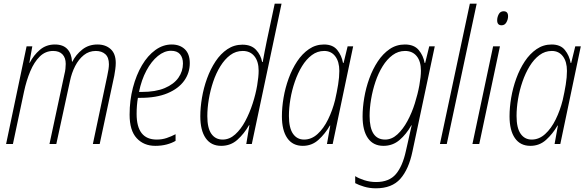

<svg xmlns="http://www.w3.org/2000/svg" viewBox="-20 -780 3182 1040"><path d="M13 0 124 -529H155L139 -440H141Q162 -481 196 -510Q230 -539 277 -539Q322 -539 345 -514Q368 -489 370 -446H372Q391 -484 425.5 -511.5Q460 -539 508 -539Q552 -539 579.5 -514Q607 -489 607 -439Q607 -424 604.5 -405Q602 -386 599 -370L520 0H483L561 -369Q570 -409 570 -432Q570 -469 550.5 -486.5Q531 -504 499 -504Q462 -504 434 -481.5Q406 -459 387 -422Q368 -385 359 -341L285 0H248L329 -378Q333 -393 334.5 -408Q336 -423 336 -434Q336 -467 318.5 -485.5Q301 -504 268 -504Q226 -504 195.5 -474Q165 -444 144 -394Q123 -344 110 -283L50 0Z M821 10Q759 10 720.5 -31.5Q682 -73 682 -159Q682 -236 700 -305Q718 -374 749 -426.5Q780 -479 821.5 -509Q863 -539 910 -539Q954 -539 981 -513.5Q1008 -488 1008 -438Q1008 -385 977.5 -342.5Q947 -300 887.5 -275Q828 -250 741 -250H727Q720 -210 720 -163Q720 -24 829 -24Q858 -24 883 -32.5Q908 -41 931 -53V-17Q911 -5 883 2.5Q855 10 821 10ZM748 -282Q823 -282 872.5 -303Q922 -324 946.5 -359Q971 -394 971 -436Q971 -468 955 -486.5Q939 -505 906 -505Q870 -505 835 -476.5Q800 -448 773 -397.5Q746 -347 733 -282Z M1178 10Q1123 10 1094 -32Q1065 -74 1065 -150Q1065 -197 1074 -250.5Q1083 -304 1101.5 -355Q1120 -406 1147.5 -447.5Q1175 -489 1211.5 -513.5Q1248 -538 1293 -538Q1341 -538 1367 -510Q1393 -482 1400 -444H1403Q1408 -471 1413.5 -500.5Q1419 -530 1425 -558L1468 -760H1505L1344 0H1314L1331 -102H1329Q1302 -55 1265.5 -22.5Q1229 10 1178 10ZM1186 -24Q1223 -24 1254 -52Q1285 -80 1308.5 -124Q1332 -168 1348.5 -219Q1365 -270 1373 -317.5Q1381 -365 1381 -397Q1381 -447 1358 -475.5Q1335 -504 1295 -504Q1257 -504 1227 -481.5Q1197 -459 1173.5 -421Q1150 -383 1134.5 -336.5Q1119 -290 1111 -242Q1103 -194 1103 -151Q1103 -86 1125 -55Q1147 -24 1186 -24Z M1620 10Q1565 10 1536 -32Q1507 -74 1507 -150Q1507 -198 1516 -251Q1525 -304 1543.5 -355Q1562 -406 1589.5 -447.5Q1617 -489 1653.5 -514Q1690 -539 1735 -539Q1783 -539 1807 -509Q1831 -479 1838 -439H1841L1863 -529H1893L1782 0H1751L1769 -100H1767Q1741 -55 1705 -22.5Q1669 10 1620 10ZM1627 -24Q1667 -24 1700 -54Q1733 -84 1757 -133Q1781 -182 1795 -238Q1805 -282 1811.5 -322Q1818 -362 1818 -396Q1818 -446 1796 -475Q1774 -504 1736 -504Q1699 -504 1669 -481.5Q1639 -459 1616 -421.5Q1593 -384 1577 -337.5Q1561 -291 1553 -243Q1545 -195 1545 -152Q1545 -87 1567 -55.5Q1589 -24 1627 -24Z M2016 240Q1982 240 1952 231Q1922 222 1904 212V174Q1922 186 1953 196Q1984 206 2017 206Q2088 206 2124.5 163Q2161 120 2179 36L2191 -17Q2194 -32 2199.5 -55.5Q2205 -79 2210 -101H2208Q2181 -53 2144 -21.5Q2107 10 2057 10Q2002 10 1973 -31.5Q1944 -73 1944 -149Q1944 -197 1953 -250.5Q1962 -304 1980.5 -355Q1999 -406 2026.5 -447.5Q2054 -489 2090.5 -514Q2127 -539 2173 -539Q2223 -539 2248 -509Q2273 -479 2280 -439H2283L2305 -529H2335L2214 41Q2194 137 2148.5 188.5Q2103 240 2016 240ZM2066 -24Q2102 -24 2132.5 -52Q2163 -80 2187 -124.5Q2211 -169 2227 -220Q2243 -271 2251.5 -318Q2260 -365 2260 -397Q2260 -448 2237 -476Q2214 -504 2174 -504Q2137 -504 2106.5 -481.5Q2076 -459 2052.5 -421Q2029 -383 2013.5 -336.5Q1998 -290 1990 -242Q1982 -194 1982 -152Q1982 -24 2066 -24Z M2363 0 2525 -760H2562L2400 0Z M2697 -643Q2673 -643 2673 -670Q2673 -687 2681.5 -703Q2690 -719 2708 -719Q2732 -719 2732 -692Q2732 -675 2723 -659Q2714 -643 2697 -643ZM2539 0 2651 -529H2688L2576 0Z M2853 10Q2798 10 2769 -32Q2740 -74 2740 -150Q2740 -198 2749 -251Q2758 -304 2776.5 -355Q2795 -406 2822.5 -447.5Q2850 -489 2886.5 -514Q2923 -539 2968 -539Q3016 -539 3040 -509Q3064 -479 3071 -439H3074L3096 -529H3126L3015 0H2984L3002 -100H3000Q2974 -55 2938 -22.5Q2902 10 2853 10ZM2860 -24Q2900 -24 2933 -54Q2966 -84 2990 -133Q3014 -182 3028 -238Q3038 -282 3044.5 -322Q3051 -362 3051 -396Q3051 -446 3029 -475Q3007 -504 2969 -504Q2932 -504 2902 -481.5Q2872 -459 2849 -421.5Q2826 -384 2810 -337.5Q2794 -291 2786 -243Q2778 -195 2778 -152Q2778 -87 2800 -55.5Q2822 -24 2860 -24Z"/></svg>

Font: Noto Sans Condensed ExtraLight
Style: Italic
Weight: 200
Width: 3
Italic angle: -12°
Designer: Monotype Design Team
Foundry: Monotype Imaging Inc.
Version: Version 2.013; ttfautohint (v1.8.4.7-5d5b)